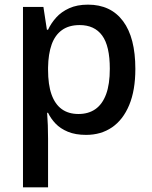

<svg xmlns="http://www.w3.org/2000/svg" viewBox="-20 -571 653 827"><path d="M359 -551Q457 -551 510 -480Q563 -409 563 -274Q563 -182 536.5 -118.5Q510 -55 462.5 -22.5Q415 10 351 10Q305 10 272.5 -3.5Q240 -17 219.5 -38.5Q199 -60 187 -85H183Q185 -59 186 -31.5Q187 -4 187 26V236H79V-541H167L182 -443H187Q200 -471 222 -495.5Q244 -520 278 -535.5Q312 -551 359 -551ZM323 -463Q277 -463 247 -441.5Q217 -420 202.5 -379.5Q188 -339 187 -280V-271Q187 -206 202 -164Q217 -122 246 -101Q275 -80 318 -80Q361 -80 391 -101Q421 -122 437 -165Q453 -208 453 -275Q453 -373 420 -418Q387 -463 323 -463Z"/></svg>

Font: Noto Sans Hebrew Thin Medium
Style: Regular
Weight: 500
Version: Version 3.001